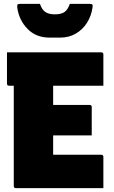

<svg xmlns="http://www.w3.org/2000/svg" viewBox="-20 -970 590 990"><path d="M62 0Q51 0 51 -11V-528H27Q16 -528 16 -539V-700H502Q513 -700 513 -689V-528H254V-429H442Q453 -429 453 -418V-272H254V-172H502Q513 -172 513 -161V0ZM340 -950H443Q453 -950 456 -946.5Q459 -943 457 -931Q451 -888 428.5 -852.5Q406 -817 370.5 -796.5Q335 -776 290 -776H236Q166 -776 122 -821Q78 -866 69 -931Q68 -943 70.5 -946.5Q73 -950 83 -950H186Q196 -920 214 -908Q232 -896 263 -896Q295 -896 312.5 -908Q330 -920 340 -950Z"/></svg>

Font: Recursive Sn Lnr St Blk
Style: Regular
Weight: 900
Version: Version 1.079;hotconv 1.0.112;makeotfexe 2.5.65598; ttfautoh